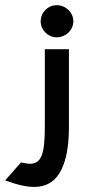

<svg xmlns="http://www.w3.org/2000/svg" viewBox="-159 -641 364 741"><path d="M-139 55 -125 60C-33 93 51 96 87 -8C100 -43 107 -90 107 -153V-451H14V-153C14 -46 1 -9 -44 -9C-52 -9 -61 -11 -72 -13L-78 -14ZM-2 -559C-2 -525 26 -497 60 -497C94 -497 124 -524 124 -559C124 -594 94 -621 60 -621C26 -621 -2 -593 -2 -559Z"/></svg>

Font: Charger Pro
Style: ExBdSuExt
Weight: 400
Designer: Jasper
Foundry: Cannot Into Space Fonts
Version: Version 1.09